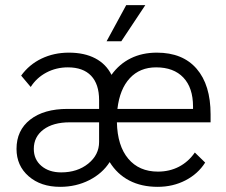

<svg xmlns="http://www.w3.org/2000/svg" viewBox="-20 -714 874 744"><path d="M796 -240H433Q435 -149 477 -99Q519 -49 592 -49Q637 -49 673.5 -68Q710 -87 735 -123L775 -84Q747 -40 698.5 -15Q650 10 591 10Q528 10 481 -14.5Q434 -39 405 -86Q377 -42 326 -16Q275 10 213 10Q138 10 91 -31Q44 -72 44 -137Q44 -209 97 -250.5Q150 -292 242 -292H364V-326Q364 -388 333 -420.5Q302 -453 243 -453Q198 -453 160 -433Q122 -413 99 -377L62 -421Q93 -464 141 -487Q189 -510 247 -510Q307 -510 349 -488Q391 -466 412 -424Q442 -466 486.5 -488Q531 -510 588 -510Q688 -510 742 -447.5Q796 -385 796 -271ZM728 -301Q728 -374 690.5 -413.5Q653 -453 585 -453Q522 -453 483 -411Q444 -369 435 -292H728ZM364 -240H250Q186 -240 148.5 -212Q111 -184 111 -137Q111 -96 140.5 -71Q170 -46 217 -46Q280 -46 322 -80Q364 -114 364 -164ZM469 -694H543L450 -554H393Z"/></svg>

Font: Sarabun Light
Style: Regular
Weight: 300
Designer: Suppakit Chalermlarp | Katatrad Co.,Ltd.
Foundry: Cadson Demak Co.,Ltd.
Version: Version 1.000; ttfautohint (v1.6)